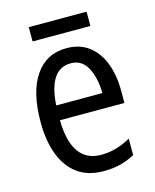

<svg xmlns="http://www.w3.org/2000/svg" viewBox="-105 -749 673 831"><g transform="rotate(-15 231.0 -333.0)"><path d="M238 -546Q297 -546 337.5 -515Q378 -484 398.5 -430Q419 -376 419 -308V-252H130Q133 -61 265 -61Q332 -61 397 -98V-24Q365 -7 331.5 1.5Q298 10 257 10Q186 10 139.5 -24.5Q93 -59 70 -121Q47 -183 47 -265Q47 -400 97 -473Q147 -546 238 -546ZM238 -478Q141 -478 131 -318H338Q337 -385 313 -431.5Q289 -478 238 -478ZM363 -676V-612H104V-676Z"/></g></svg>

Font: Noto Sans Devanagari Condensed
Style: Regular
Weight: 400
Width: 3
Designer: Jelle Bosma - Monotype Design Team
Foundry: Monotype Imaging Inc.
Version: Version 2.004; ttfautohint (v1.8.4.7-5d5b)